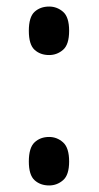

<svg xmlns="http://www.w3.org/2000/svg" viewBox="-20 -559 303 586"><path d="M130 -391Q103 -391 85.5 -407Q68 -423 68 -465Q68 -507 85.5 -523Q103 -539 130 -539Q154 -539 172.5 -523Q191 -507 191 -465Q191 -423 172.5 -407Q154 -391 130 -391ZM130 7Q103 7 85.5 -9Q68 -25 68 -66Q68 -108 85.5 -124.5Q103 -141 130 -141Q154 -141 172.5 -124.5Q191 -108 191 -66Q191 -25 172.5 -9Q154 7 130 7Z"/></svg>

Font: Noto Serif Display Condensed
Style: Bold
Weight: 700
Width: 3
Designer: Monotype Design Team
Foundry: Monotype Imaging Inc.
Version: Version 2.009